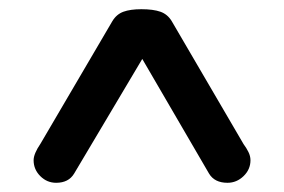

<svg xmlns="http://www.w3.org/2000/svg" viewBox="-20 -748 616 417"><path d="M524 -400Q524 -380 509 -365.5Q494 -351 474 -351Q446 -351 434 -371L289 -620L141 -371Q129 -351 102 -351Q82 -351 67.5 -365.5Q53 -380 53 -400Q53 -414 68 -436L224 -702Q233 -717 248 -722.5Q263 -728 287 -728Q313 -728 328.5 -722.5Q344 -717 353 -702L509 -435Q515 -427 519.5 -418Q524 -409 524 -400Z"/></svg>

Font: Quicksand Medium
Style: Regular
Weight: 500
Designer: Andrew Paglinawan
Foundry: Andrew Paglinawan
Version: Version 3.000